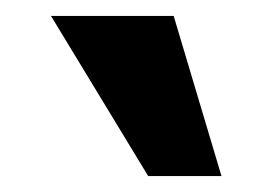

<svg xmlns="http://www.w3.org/2000/svg" viewBox="-20 -830 341 241"><path d="M166 -609 44 -810H198L258 -609Z"/></svg>

Font: Oswald SemiBold
Style: Regular
Weight: 600
Designer: Vernon Adams
Foundry: Vernon Adams
Version: Version 4.100; ttfautohint (v1.8.1.43-b0c9)